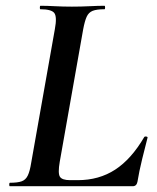

<svg xmlns="http://www.w3.org/2000/svg" viewBox="-20 -645 545 665"><path d="M14 0Q12 0 12 -6Q12 -12 14.5 -12Q40.9 -12 55 -17Q69 -22 76.2 -37Q83.5 -52 88 -81L170 -544Q178 -587 168 -600Q158 -613 119.6 -613Q118 -613 118 -619Q118 -625 120.2 -625Q142.7 -625 170.1 -623.5Q197.6 -622 229 -622Q261.2 -622 290.6 -623.5Q320 -625 342 -625Q344 -625 344 -619Q344 -613 342 -613Q315 -613 301 -607.5Q287 -602 280.2 -587Q273.4 -572 268 -543L187 -85Q180 -44.9 187.5 -32.9Q195 -21 223 -21H249Q323 -21 379 -57.5Q435 -94 480 -171Q482 -173 487 -172Q492 -171 491 -168Q483 -137 472.4 -94.2Q461.9 -51.4 456 -15Q452.9 0 439.6 0Z"/></svg>

Font: Cormorant Light
Style: Italic
Weight: 300
Italic angle: -10°
Designer: Christian Thalmann (Catharsis Fonts)
Foundry: Catharsis Fonts
Version: Version 4.000